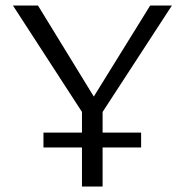

<svg xmlns="http://www.w3.org/2000/svg" viewBox="-20 -678 672 698"><path d="M278 -142H138V-196H278V-271L27 -658H118L321 -327L526 -658H605L353 -271V-196H493V-142H353V0H278Z"/></svg>

Font: QiushuiShotai Bright
Style: Regular
Weight: 400
Designer: Christian Thalmann (Catharsis Fonts)
Version: Version 1.250;